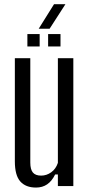

<svg xmlns="http://www.w3.org/2000/svg" viewBox="-20 -873 418 901"><path d="M149 7.2Q100.9 7.2 75.3 -21.4Q49.7 -50.1 49.7 -115.7V-600H122.2V-110.2Q122.2 -77.9 134.3 -63.4Q146.5 -48.9 173 -48.9Q198.7 -48.9 220.4 -64.6Q242.2 -80.4 251.6 -108.6V-600H324.1V0H251.6V-54.3H238.7Q223.7 -23.3 201.4 -8Q179.2 7.2 149 7.2ZM205.8 -655V-713.1H263.9V-655ZM108.5 -655V-713.1H166.1V-655ZM161.7 -738.3 233.6 -853.4H287.1L212.9 -738.3Z"/></svg>

Font: Big Shoulders Display SC Thin
Style: Regular
Weight: 100
Designer: Patric King
Foundry: XO Type Co
Version: Version 2.002